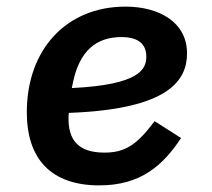

<svg xmlns="http://www.w3.org/2000/svg" viewBox="-20 -548 640 580"><path d="M280 12C405 12 472 -48 527 -131L447 -182C393 -110 358 -87 295 -87C214 -87 187 -128 187 -189C187 -193 187 -199 188 -207C493 -218 545 -307 545 -387C545 -480 462 -528 359 -528C181 -528 61 -399 61 -209C61 -68 134 12 280 12ZM347 -436C400 -436 422 -413 422 -377C422 -339 402 -292 197 -282L200 -297C220 -395 271 -436 347 -436Z"/></svg>

Font: IBM Plex Mono SmBld
Style: Italic
Weight: 600
Italic angle: -9.5°
Monospace: yes
Designer: Mike Abbink, Paul van der Laan, Pieter van Rosmalen
Foundry: Bold Monday
Version: Version 2.004